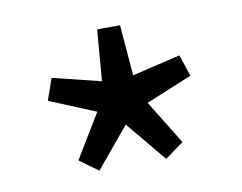

<svg xmlns="http://www.w3.org/2000/svg" viewBox="-48 -857 563 447"><g transform="rotate(-10 233.5 -633.5)"><path d="M110 -503 173 -607 64 -652 82 -703 196 -675 206 -796H260L270 -676L384 -703L401 -652L292 -607L356 -503L312 -471L233 -566L154 -471Z"/></g></svg>

Font: Noto Sans SC
Style: Regular
Weight: 400
Designer: Ryoko NISHIZUKA ____ (kana & ideographs); Paul D. Hunt (Latin, Greek & Cyrillic); Wenlong ZHANG ___ (bopomofo); Sandoll 
Foundry: Adobe Systems Incorporated
Version: Version 1.004